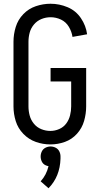

<svg xmlns="http://www.w3.org/2000/svg" viewBox="-20 -763 540 1025"><path d="M239 242 197 205Q228 171 239 124Q231 123 223 119Q210 113 203.5 100Q197 87 197 72.5Q197 58 203.5 45Q210 32 223 25.5Q236 19 250 19Q264 19 277 25.5Q290 32 296.5 45Q303 58 303 72Q303 78 303 84Q300 180 239 242ZM249 8Q209 8 171 -5.5Q133 -19 104.5 -48.5Q76 -78 64 -116.5Q52 -155 52 -195V-540Q52 -580 64 -619Q76 -658 104.5 -687.5Q133 -717 171.5 -730Q210 -743 250 -743Q297 -743 341 -724.5Q385 -706 412 -666Q439 -626 445 -580L367 -566Q363 -594 347.5 -620Q332 -646 305.5 -658.5Q279 -671 250 -671Q225 -671 201.5 -661.5Q178 -652 161.5 -632.5Q145 -613 138.5 -589Q132 -565 132 -540V-195Q132 -170 138.5 -146Q145 -122 161 -102.5Q177 -83 200.5 -73.5Q224 -64 249 -64Q273 -64 296 -74Q319 -84 333.5 -103.5Q348 -123 354 -147Q360 -171 360 -195V-328H250V-400H440V-195Q440 -156 429 -117.5Q418 -79 391 -49Q364 -19 326.5 -5.5Q289 8 249 8Z"/></svg>

Font: Iosevka SS08
Style: Regular
Weight: 400
Monospace: yes
Designer: Belleve Invis
Foundry: Belleve Invis
Version: 2.1.0; ttfautohint (v1.8.2)